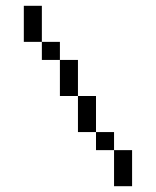

<svg xmlns="http://www.w3.org/2000/svg" viewBox="-20 -645 540 665"><path d="M375 -125Q375 -125 375 0H437.5Q437.5 0 437.5 -125ZM375 -125V-187.5H312.5V-125ZM312.5 -187.5Q312.5 -187.5 312.5 -312.5H250Q250 -312.5 250 -187.5ZM250 -312.5Q250 -312.5 250 -437.5H187.5Q187.5 -437.5 187.5 -312.5ZM187.5 -437.5V-500H125V-437.5ZM125 -500Q125 -500 125 -625H62.5Q62.5 -625 62.5 -500Z"/></svg>

Font: CalcUnifontExMono
Style: Regular
Weight: 500
Version: Version 15.0.06